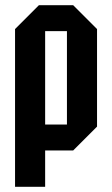

<svg xmlns="http://www.w3.org/2000/svg" viewBox="-20 -580 432 740"><path d="M38 140V-468L130 -560H262L354 -468V-92L262 0H154V140ZM238 -460H154V-100H238Z"/></svg>

Font: Tektur Condensed Medium
Style: Regular
Weight: 500
Width: 3
Designer: Adam Jagosz
Foundry: Adam Jagosz
Version: Version 1.005;gftools[0.9.30]